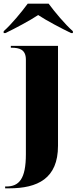

<svg xmlns="http://www.w3.org/2000/svg" viewBox="-44 -786 427 1046"><path d="M-24 -616V-606H-14C38 -631 119 -674 164 -704C209 -674 291 -631 343 -606H353V-616C310 -654 254 -721 221 -766H107C74 -721 19 -654 -24 -616ZM-16 240H5C161 240 272 187 272 8V-536H15V-526H18C61 -526 97 -517 97 -461V54C97 189 60 230 -10 230H-16Z"/></svg>

Font: Noto Serif Display ExtraBold
Style: Regular
Weight: 800
Designer: Monotype Design Team
Foundry: Monotype Imaging Inc.
Version: Version 2.009